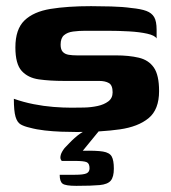

<svg xmlns="http://www.w3.org/2000/svg" viewBox="-20 -425 557 624"><path d="M230 4Q206 4 179 3Q152 2 125.5 -1Q99 -4 77 -10Q59 -14 47.5 -20.5Q36 -27 30.5 -45.5Q25 -64 25 -104Q56 -93 89 -86.5Q122 -80 153.5 -77.5Q185 -75 212 -75Q231 -75 253.5 -75.5Q276 -76 297 -80.5Q318 -85 332 -95.5Q346 -106 346 -125Q346 -148 334 -155Q322 -162 302 -162H188Q142 -162 106.5 -167Q71 -172 50.5 -194.5Q30 -217 30 -271Q30 -330 59.5 -358.5Q89 -387 144 -396Q199 -405 276 -405Q304 -405 341.5 -404Q379 -403 407 -399Q438 -396 455.5 -389.5Q473 -383 481 -369.5Q489 -356 489 -328V-300Q483 -310 458.5 -315.5Q434 -321 399.5 -323Q365 -325 327.5 -325Q290 -325 258 -325Q236 -325 217.5 -322.5Q199 -320 188 -310.5Q177 -301 177 -280Q177 -264 184 -256.5Q191 -249 203 -247Q215 -245 230 -245H357Q399 -245 431 -237.5Q463 -230 480 -205.5Q497 -181 497 -129Q497 -69 463 -41Q429 -13 369 -4.5Q309 4 230 4ZM228 179Q193 179 183.5 172Q174 165 174 143Q177 143 189 143Q201 143 224 143Q251 143 261 138.5Q271 134 271 122Q271 106 261.5 102Q252 98 224 98H181Q180 98 177.5 93Q175 88 177.5 78.5Q180 69 190 56Q197 49 205 40.5Q213 32 222.5 23.5Q232 15 241.5 8.5Q251 2 259 -1H303L249 65Q293 64 314.5 67.5Q336 71 343 83.5Q350 96 350 123Q350 150 340 162Q330 174 304 176.5Q278 179 228 179Z"/></svg>

Font: Genos
Style: Bold
Weight: 700
Designer: Robert E. Leuschke
Foundry: Robert E. Leuschke
Version: Version 1.010